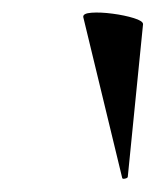

<svg xmlns="http://www.w3.org/2000/svg" viewBox="-20 -754 245 302"><path d="M172 -475 111 -727Q110 -733 124 -734Q138 -735 157 -732.5Q176 -730 190.5 -725.5Q205 -721 205 -716L181 -476Q181 -474 176.5 -473Q172 -472 172 -475Z"/></svg>

Font: Cormorant Infant Light
Style: Bold Italic
Weight: 700
Italic angle: -10°
Version: Version 4.001